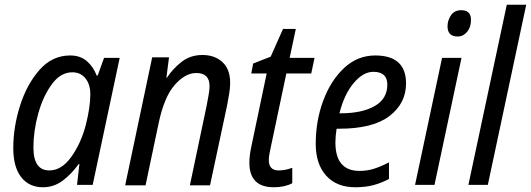

<svg xmlns="http://www.w3.org/2000/svg" viewBox="-20 -780 2240 810"><path d="M161 10Q207 10 244 -17.5Q281 -45 312 -88H315L305 0H371L485 -536H419L392 -461H388Q374 -498 346.5 -522Q319 -546 276 -546Q200 -546 146.5 -485Q93 -424 64.5 -334Q36 -244 36 -156Q36 -75 69.5 -32.5Q103 10 161 10ZM188 -61Q121 -61 121 -158Q121 -228 141.5 -301.5Q162 -375 199 -425Q236 -475 285 -475Q320 -475 340.5 -449.5Q361 -424 361 -382Q361 -328 342 -253Q322 -176 281 -118.5Q240 -61 188 -61Z M508 2H594L649 -259Q672 -370 716.5 -421Q761 -472 808 -472Q864 -472 864 -417Q864 -400 860 -379Q856 -358 852 -335L781 2H866L938 -335Q942 -357 946.5 -382.5Q951 -408 951 -430Q951 -488 918.5 -518Q886 -548 834 -548Q783 -548 746 -519Q709 -490 684 -452H682L693 -538H622Z M1135 10Q1181 10 1213 -7V-72Q1182 -61 1156 -61Q1114 -61 1114 -105Q1114 -117 1117 -132.5Q1120 -148 1123 -162L1188 -470H1293L1307 -536H1202L1228 -658H1174L1122 -541L1048 -512L1040 -470H1105L1041 -165Q1032 -124 1032 -94Q1032 10 1135 10Z M1479 10Q1522 10 1555.5 1Q1589 -8 1621 -25V-95Q1586 -77 1557.5 -68Q1529 -59 1497 -59Q1395 -59 1395 -179Q1395 -205 1400 -237H1412Q1553 -237 1623 -290.5Q1693 -344 1693 -428Q1693 -546 1563 -546Q1488 -546 1431.5 -493Q1375 -440 1343.5 -355Q1312 -270 1312 -173Q1312 -88 1356 -39Q1400 10 1479 10ZM1412 -302Q1432 -382 1472 -429.5Q1512 -477 1555 -477Q1614 -477 1614 -423Q1614 -363 1560.5 -332.5Q1507 -302 1417 -302Z M1911 -626Q1934 -626 1950.5 -645.5Q1967 -665 1967 -696Q1967 -737 1926 -737Q1897 -737 1882.5 -715.5Q1868 -694 1868 -669Q1868 -626 1911 -626ZM1731 0H1813L1927 -536H1845Z M1956 0 2118 -760H2200L2038 0Z"/></svg>

Font: Noto Sans UI SemiCondensed
Style: Italic
Weight: 400
Width: 4
Italic angle: -12°
Designer: Monotype Design Team
Foundry: Monotype Imaging Inc.
Version: Version 1.901